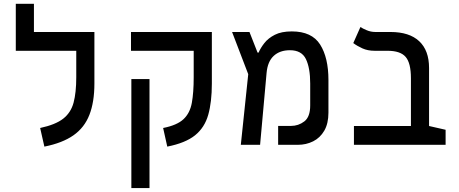

<svg xmlns="http://www.w3.org/2000/svg" viewBox="-20 -752 2384 997"><path d="M470.2 -585.9V-318.4Q470.2 -222.2 444.3 -155.8Q418.5 -89.4 361.3 -49.3Q304.2 -9.3 210.4 9.3L188.5 -87.4Q268.1 -104.5 308.1 -135.7Q348.1 -167 362.1 -219Q376 -271 376 -351.1V-488.3H62V-732.4H156.2V-585.9Z M1080.1 -585.9V-318.4Q1080.1 -222.2 1061.3 -155.8Q1042.5 -89.4 992.7 -49.3Q942.9 -9.3 848.6 9.3L827.1 -87.4Q899.4 -101.6 932.9 -133.1Q966.3 -164.6 976.1 -217.8Q985.8 -271 985.8 -351.1V-488.3H660.2V-585.9ZM756.3 224.6H662.1V-341.3H756.3Z M1230.5 0 1269 -366.7 1185.1 -585.9H1275.4L1317.4 -479H1322.8Q1333 -502.9 1352.8 -528.3Q1372.6 -553.7 1407 -571.3Q1441.4 -588.9 1495.1 -588.9Q1599.1 -588.9 1642.3 -520.8Q1685.5 -452.6 1685.5 -336.4V-167Q1685.5 -110.4 1663.8 -73.2Q1642.1 -36.1 1606 -18.1Q1569.8 0 1526.4 0H1424.3V-98.1H1490.7Q1529.8 -98.1 1560.3 -121.6Q1590.8 -145 1590.8 -204.6V-318.8Q1590.8 -398.9 1568.6 -445.1Q1546.4 -491.2 1485.4 -491.2Q1433.1 -491.2 1401.4 -461.9Q1369.6 -432.6 1364.3 -373.5L1330.6 0Z M2293.9 -78.1V0H1817.9V-97.7H2113.8V-345.7Q2113.8 -424.8 2086.4 -456.5Q2059.1 -488.3 1992.2 -488.3H1925.3Q1889.6 -488.3 1862.1 -500.7Q1834.5 -513.2 1814.5 -528.3L1851.6 -611.8Q1862.8 -604 1884.3 -595Q1905.8 -585.9 1929.2 -585.9H2007.8Q2105.5 -585.9 2156.7 -538.1Q2208 -490.2 2208 -398.9V-97.7Z"/></svg>

Font: Cascadia Mono PL
Style: Regular
Weight: 400
Monospace: yes
Designer: Aaron Bell
Foundry: Saja Typeworks
Version: Version 2404.023; ttfautohint (v1.8.4)